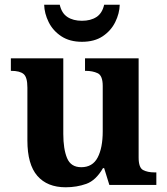

<svg xmlns="http://www.w3.org/2000/svg" viewBox="-20 -783 707 813"><path d="M258 10Q180 10 138 -38.5Q96 -87 96 -188V-412Q96 -456 80 -469.5Q64 -483 28 -483H26V-536H248V-216Q248 -152 264 -113.5Q280 -75 324 -75Q372 -75 393.5 -116Q415 -157 415 -227V-419Q415 -463 393.5 -473Q372 -483 343 -483H340V-536H567V-116Q567 -73 586 -63Q605 -53 634 -53H642V0H443L421 -71H416Q386 -19 345.5 -4.5Q305 10 258 10ZM326.9 -606Q275 -606 239.5 -629.5Q204 -653 186 -689.5Q168 -726 167 -763H233Q241 -727 265.5 -711Q290 -695 327 -695Q364 -695 388.5 -711Q413 -727 421 -763H487Q486 -726 468 -689.5Q450 -653 415 -629.5Q380 -606 326.9 -606Z"/></svg>

Font: Noto Serif Khojki
Style: Regular
Weight: 400
Designer: Juan Bruce
Version: Version 2.002